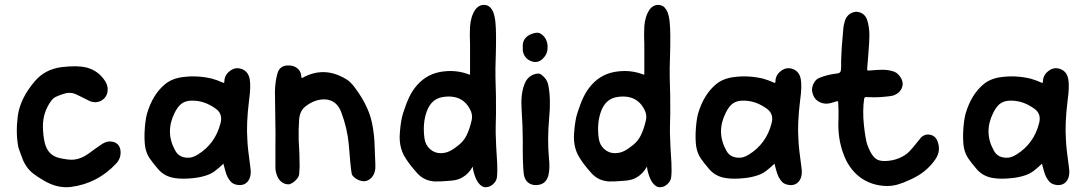

<svg xmlns="http://www.w3.org/2000/svg" viewBox="-20 -750 4532 801"><path d="M483 -119Q485 -89 464 -67Q386 16 275 30Q218 37 159 1Q134 -14 118.5 -26Q103 -38 91 -55Q77 -76 72 -93Q64 -113 57 -134Q45 -191 54 -265Q64 -340 126 -412Q168 -461 237 -470Q303 -478 342 -468Q391 -455 419 -411Q431 -392 429 -371Q426 -344 404 -331Q382 -318 355 -328Q334 -338 313 -349Q312 -350 294 -358Q272 -367 247 -359Q228 -353 215 -347Q202 -341 194 -330Q158 -281 159 -220Q160 -181 167 -153Q180 -102 227 -91Q266 -82 288 -84Q318 -87 348 -108Q377 -130 407 -150Q428 -163 448 -159Q480 -153 483 -119Z M1025 -48Q1030 -11 1012 9Q998 24 975.5 22Q953 20 942 7Q927 -10 920 -37Q919 -42 912 -67Q892 -48 876.5 -36.5Q861 -25 843 -19Q817 -10 787 -7Q741 -2 710 -7Q667 -13 640 -44Q616 -72 604 -90Q592 -108 587 -131Q582 -153 583 -195Q585 -244 593 -275Q617 -357 670 -400Q700 -424 747 -429Q805 -436 864 -422Q889 -415 908 -406Q917 -401 916 -411Q917 -437 938 -453Q961 -472 989 -462Q1017 -451 1022 -418Q1027 -389 1019 -331Q1007 -235 1012 -166Q1013 -134 1025 -48ZM900 -236Q910 -274 882 -295Q838 -328 789 -330Q750 -332 730 -311Q719 -300 709 -280Q668 -199 711 -122Q727 -92 764 -92Q782 -91 805 -105Q878 -150 900 -236Z M1546 -63Q1548 -30 1531 -10Q1510 13 1481 3Q1465 -2 1452 -16Q1448 -20 1447 -27Q1442 -56 1435 -148Q1429 -214 1404 -281Q1390 -318 1362 -329.5Q1334 -341 1298 -330Q1274 -322 1253 -305Q1231 -287 1228 -252Q1225 -210 1226 -167Q1230 -111 1230 -55Q1229 -35 1228 -22Q1226 -10 1212.5 3Q1199 16 1186 19Q1158 20 1141 -6Q1129 -29 1129 -51Q1129 -60 1129 -150Q1130 -182 1128.5 -256Q1127 -330 1127 -369Q1128 -409 1137 -442Q1146 -477 1182 -477Q1201 -477 1213 -470Q1235 -458 1237 -431Q1237 -421 1245 -427Q1339 -477 1433 -414Q1441 -408 1453 -394Q1508 -324 1527 -257Q1538 -218 1542 -163Q1544 -113 1546 -63Z M2050 -139Q2052 -107 2054 -71.5Q2056 -36 2053 -10Q2051 6 2037 18.5Q2023 31 2007 31Q1990 32 1975 12Q1962 -6 1954 -41Q1954 -42 1952 -55Q1936 -26 1911 -11Q1891 2 1859 4Q1809 8 1795 7Q1750 5 1721 -27Q1683 -69 1665 -102Q1644 -142 1648 -194Q1652 -250 1662 -279Q1674 -317 1687 -344.5Q1700 -372 1721 -396Q1765 -445 1831 -452Q1887 -459 1940 -438Q1941 -439 1941 -445Q1941 -550 1941 -565Q1939 -605 1941 -640Q1944 -682 1963 -710Q1982 -735 2010 -728Q2028 -723 2038 -699Q2045 -680 2047 -655Q2051 -615 2048.5 -524.5Q2046 -434 2047 -459Q2046 -452 2049 -351Q2050 -267 2048 -221Q2047 -206 2050 -139ZM1946 -241Q1953 -265 1945 -285Q1913 -359 1826 -345Q1780 -337 1761 -287Q1742 -236 1751 -172Q1755 -145 1774 -128Q1793 -111 1818 -111Q1839 -111 1856 -119.5Q1873 -128 1894 -145Q1915 -162 1926.5 -185.5Q1938 -209 1946 -241Z M2271 -257Q2263 -168 2270 -92Q2275 -49 2268 -19Q2257 25 2209 22Q2171 17 2165 -25Q2160 -70 2161 -161Q2161 -221 2156 -295Q2152 -357 2167 -396Q2180 -434 2216 -442Q2230 -445 2238 -439Q2262 -421 2267 -397Q2279 -339 2271 -257ZM2163 -530Q2160 -538 2161 -553Q2159 -581 2178 -597Q2192 -609 2215 -613Q2230 -616 2243 -604Q2263 -587 2264.5 -557.5Q2266 -528 2248 -509Q2228 -486 2202 -493Q2172 -501 2163 -530Z M2777 -139Q2779 -107 2781 -71.5Q2783 -36 2780 -10Q2778 6 2764 18.5Q2750 31 2734 31Q2717 32 2702 12Q2689 -6 2681 -41Q2681 -42 2679 -55Q2663 -26 2638 -11Q2618 2 2586 4Q2536 8 2522 7Q2477 5 2448 -27Q2410 -69 2392 -102Q2371 -142 2375 -194Q2379 -250 2389 -279Q2401 -317 2414 -344.5Q2427 -372 2448 -396Q2492 -445 2558 -452Q2614 -459 2667 -438Q2668 -439 2668 -445Q2668 -550 2668 -565Q2666 -605 2668 -640Q2671 -682 2690 -710Q2709 -735 2737 -728Q2755 -723 2765 -699Q2772 -680 2774 -655Q2778 -615 2775.5 -524.5Q2773 -434 2774 -459Q2773 -452 2776 -351Q2777 -267 2775 -221Q2774 -206 2777 -139ZM2673 -241Q2680 -265 2672 -285Q2640 -359 2553 -345Q2507 -337 2488 -287Q2469 -236 2478 -172Q2482 -145 2501 -128Q2520 -111 2545 -111Q2566 -111 2583 -119.5Q2600 -128 2621 -145Q2642 -162 2653.5 -185.5Q2665 -209 2673 -241Z M3324 -48Q3329 -11 3311 9Q3297 24 3274.5 22Q3252 20 3241 7Q3226 -10 3219 -37Q3218 -42 3211 -67Q3191 -48 3175.5 -36.5Q3160 -25 3142 -19Q3116 -10 3086 -7Q3040 -2 3009 -7Q2966 -13 2939 -44Q2915 -72 2903 -90Q2891 -108 2886 -131Q2881 -153 2882 -195Q2884 -244 2892 -275Q2916 -357 2969 -400Q2999 -424 3046 -429Q3104 -436 3163 -422Q3188 -415 3207 -406Q3216 -401 3215 -411Q3216 -437 3237 -453Q3260 -472 3288 -462Q3316 -451 3321 -418Q3326 -389 3318 -331Q3306 -235 3311 -166Q3312 -134 3324 -48ZM3199 -236Q3209 -274 3181 -295Q3137 -328 3088 -330Q3049 -332 3029 -311Q3018 -300 3008 -280Q2967 -199 3010 -122Q3026 -92 3063 -92Q3081 -91 3104 -105Q3177 -150 3199 -236Z M3499 -107Q3474 -173 3478 -251Q3479 -284 3477 -322Q3477 -330 3469 -327Q3448 -321 3446 -320Q3419 -313 3396 -326Q3373 -339 3368 -370Q3366 -386 3375 -403Q3384 -420 3398 -425Q3431 -439 3476 -444Q3486 -446 3488 -456Q3490 -474 3489 -492Q3491 -560 3498 -628Q3499 -646 3507 -669Q3520 -698 3552 -701Q3585 -699 3597 -669Q3607 -639 3607 -602Q3607 -575 3602.5 -523.5Q3598 -472 3598 -467Q3597 -458 3598.5 -456.5Q3600 -455 3610 -456Q3642 -459 3662.5 -459Q3683 -459 3704 -453Q3721 -449 3733.5 -432.5Q3746 -416 3746 -399Q3743 -364 3705 -351Q3694 -348 3655 -345Q3634 -343 3595 -345Q3586 -346 3585 -337Q3578 -289 3584 -229Q3590 -174 3597 -150Q3604 -130 3611 -117Q3624 -92 3640 -84Q3656 -76 3685 -79Q3718 -82 3745 -97Q3762 -106 3774.5 -119Q3787 -132 3806 -156Q3825 -179 3820 -174Q3837 -192 3859.5 -188Q3882 -184 3891 -161Q3907 -121 3882 -85Q3844 -29 3774 1Q3746 14 3724.5 20Q3703 26 3680 26Q3615 25 3566 -12Q3521 -47 3499 -107Z M4440 -48Q4445 -11 4427 9Q4413 24 4390.5 22Q4368 20 4357 7Q4342 -10 4335 -37Q4334 -42 4327 -67Q4307 -48 4291.5 -36.5Q4276 -25 4258 -19Q4232 -10 4202 -7Q4156 -2 4125 -7Q4082 -13 4055 -44Q4031 -72 4019 -90Q4007 -108 4002 -131Q3997 -153 3998 -195Q4000 -244 4008 -275Q4032 -357 4085 -400Q4115 -424 4162 -429Q4220 -436 4279 -422Q4304 -415 4323 -406Q4332 -401 4331 -411Q4332 -437 4353 -453Q4376 -472 4404 -462Q4432 -451 4437 -418Q4442 -389 4434 -331Q4422 -235 4427 -166Q4428 -134 4440 -48ZM4315 -236Q4325 -274 4297 -295Q4253 -328 4204 -330Q4165 -332 4145 -311Q4134 -300 4124 -280Q4083 -199 4126 -122Q4142 -92 4179 -92Q4197 -91 4220 -105Q4293 -150 4315 -236Z"/></svg>

Font: LXGW WenKai & Jojoba
Style: Regular
Weight: 400
Designer: LXGW / Fontworks Inc.
Foundry: LXGW / Fontworks Inc.
Version: Version 1.501;January 22, 2025;FontCreator 15.0.0.2927 64-bi